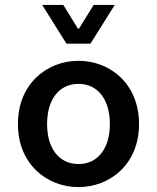

<svg xmlns="http://www.w3.org/2000/svg" viewBox="-20 -751 639 783"><path d="M53 -245C53 -82 171 12 300 12C429 12 547 -82 547 -245C547 -409 429 -503 300 -503C171 -503 53 -409 53 -245ZM172 -245C172 -344 220 -409 300 -409C380 -409 428 -344 428 -245C428 -147 380 -82 300 -82C220 -82 172 -147 172 -245ZM251 -573H349L448 -731H362L302 -634H298L238 -731H152Z"/></svg>

Font: Source Code Pro Semibold
Style: Regular
Weight: 600
Monospace: yes
Designer: Paul D. Hunt
Foundry: Adobe Systems Incorporated
Version: Version 1.017;PS 1.000;hotconv 1.0.70;makeotf.lib2.5.5900